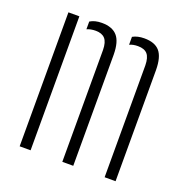

<svg xmlns="http://www.w3.org/2000/svg" viewBox="-113 -707 773 808"><g transform="rotate(20 274.0 -303.0)"><path d="M60.5 0V-600H109.5V0ZM441 0V-501Q440.5 -536 427 -551.2Q413.5 -566.5 384.5 -566.5Q362.5 -566.5 347 -559V-594.5Q357.5 -600.5 370.5 -603.5Q383.5 -606.5 399 -606.5Q446 -606.5 467.8 -581.2Q489.5 -556 490 -498V0ZM251.5 0V-501Q251 -536 237.2 -551.2Q223.5 -566.5 195 -566.5Q184 -566.5 174 -564.5Q164 -562.5 156 -559V-593.5Q166.5 -600 179.2 -603.2Q192 -606.5 208.5 -606.5Q255 -606.5 277.5 -581.2Q300 -556 300.5 -498V0Z"/></g></svg>

Font: Big Shoulders Stencil Text ExtraLight
Style: Regular
Weight: 250
Version: Version 2.001